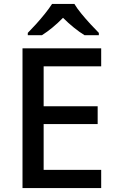

<svg xmlns="http://www.w3.org/2000/svg" viewBox="-20 -961 597 981"><path d="M497 0H95V-714H497V-622H203V-418H479V-327H203V-93H497ZM360 -941Q373 -919 395.5 -891.5Q418 -864 442.5 -837.5Q467 -811 485 -793V-781H412Q386 -797 357.5 -820Q329 -843 302 -870Q248 -815 194 -781H122V-793Q141 -812 164.5 -838Q188 -864 210 -891.5Q232 -919 246 -941Z"/></svg>

Font: Noto Sans Myanmar Medium
Style: Regular
Weight: 500
Designer: Monotype Design Team
Foundry: Monotype Imaging Inc.
Version: Version 2.107; ttfautohint (v1.8.4.7-5d5b)